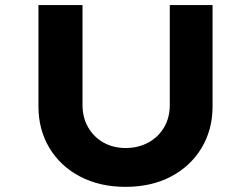

<svg xmlns="http://www.w3.org/2000/svg" viewBox="-20 -720 975 746"><path d="M467.6 6Q367.5 6 290.9 -34.2Q214.4 -74.4 171.9 -145.4Q129.4 -216.4 129.4 -306V-700.4H300.6V-312Q300.6 -263.1 322.5 -225.2Q344.4 -187.3 382.2 -166.1Q420.1 -144.9 467.6 -144.9Q517 -144.9 556.2 -166.1Q595.3 -187.3 617.5 -225.2Q639.7 -263.1 639.7 -312V-700.4H805.9V-306Q805.9 -216.4 763.3 -145.4Q720.8 -74.4 644.6 -34.2Q568.4 6 467.6 6Z"/></svg>

Font: Lexend Giga
Style: Regular
Weight: 400
Designer: Bonnie Shaver-Troup, Thomas Jockin
Foundry: Lexend
Version: Version 1.007